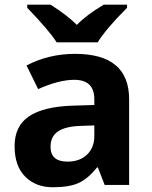

<svg xmlns="http://www.w3.org/2000/svg" viewBox="-20 -786 644 816"><path d="M194.8 -162.1Q194.8 -99.1 267.1 -99.1Q318.8 -99.1 349.9 -128.9Q380.9 -158.7 380.9 -208V-252.9L323.2 -251Q258.3 -249 226.6 -227.5Q194.8 -206.1 194.8 -162.1ZM286.1 -336.9 380.9 -339.8V-363.8Q380.9 -446.8 295.9 -446.8Q230.5 -446.8 142.1 -407.2L92.8 -507.8Q187 -557.1 299.3 -557.1Q528.8 -557.1 528.8 -363.8V0H424.8L396 -74.2H392.1Q354.5 -26.9 314.7 -8.5Q274.9 9.8 203.6 9.8Q132.3 9.8 87.2 -35.2Q42 -80.1 42 -165Q42 -250 102.8 -291.3Q163.6 -332.5 286.1 -336.9ZM95.7 -766.1H194.8Q266.6 -720.7 306.6 -680.2Q347.7 -722.7 420.9 -766.1H520V-752.9Q430.7 -663.6 395 -606H220.7Q190.4 -654.8 95.7 -752.9Z"/></svg>

Font: NotoSans-Bold
Style: Bold
Weight: 700
Designer: Monotype Design team
Foundry: Monotype Imaging Inc.
Version: Version 1.04